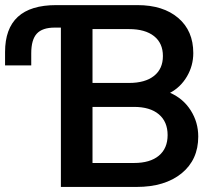

<svg xmlns="http://www.w3.org/2000/svg" viewBox="-20 -739 855 759"><path d="M196.3 -629.9Q147.5 -629.9 125.5 -606Q103.5 -582 103.5 -528.3V-480.5H0V-533.2Q0 -718.8 202.1 -718.8H523.4Q625 -718.8 684.6 -668Q744.1 -617.2 744.1 -529.3Q744.1 -479.5 719.2 -437Q694.3 -394.5 652.3 -372.1Q704.1 -349.6 733.9 -302.7Q763.7 -255.9 763.7 -199.2Q763.7 -107.4 697.8 -53.7Q631.8 0 519.5 0H220.7V-629.9ZM345.7 -94.7H509.8Q573.2 -94.7 607.9 -123.5Q642.6 -152.3 642.6 -205.1Q642.6 -257.8 607.9 -287.1Q573.2 -316.4 509.8 -316.4H345.7ZM345.7 -411.1H490.2Q553.7 -411.1 588.9 -439Q624 -466.8 624 -517.6Q624 -568.4 588.9 -596.2Q553.7 -624 490.2 -624H345.7Z"/></svg>

Font: Min Sans SemiBold
Style: Regular
Weight: 600
Designer: Jinseong-Kim, NotoSansCJK, Nunito
Foundry: Jinseong-Kim
Version: Version 1.400;Glyphs 3.1.2 (3151)